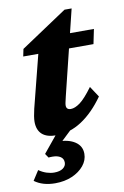

<svg xmlns="http://www.w3.org/2000/svg" viewBox="-97 -589 555 857"><g transform="rotate(-10 180.5 -160.0)"><path d="M341.8 -129.9Q294.9 -63.5 240.2 -27.8Q185.5 7.8 125 7.8Q82 7.8 60.5 -11.7Q39.1 -31.2 39.1 -68.4Q39.1 -79.1 41.5 -94.2Q43.9 -109.4 47.9 -126L108.4 -364.3H40L46.9 -397.5L257.8 -538.1H290L253.9 -390.6L196.3 -156.2Q192.4 -138.7 190.4 -130.4Q188.5 -122.1 188.5 -116.2Q188.5 -96.7 209 -96.7Q227.5 -96.7 251 -113.8Q274.4 -130.9 309.6 -178.7ZM203.1 -364.3 215.8 -430.7H372.1L358.4 -364.3ZM83 217.8Q26.4 217.8 -10.7 190.4L17.6 146.5Q34.2 158.2 52.2 164.1Q70.3 169.9 86.9 169.9Q112.3 169.9 126.5 159.7Q140.6 149.4 140.6 133.8Q140.6 116.2 127 107.4Q113.3 98.6 90.8 98.6Q77.1 98.6 73.2 99.6L60.5 81.1L135.7 -10.7H197.3L122.1 60.5L125 36.1Q174.8 36.1 204.1 55.7Q233.4 75.2 233.4 110.4Q233.4 139.6 213.4 164.1Q193.4 188.5 159.7 203.1Q126 217.8 83 217.8Z"/></g></svg>

Font: Crimson Pro ExtraBold
Style: Italic
Weight: 800
Italic angle: -12°
Designer: Jacques Le Bailly
Foundry: Baron von Fonthausen
Version: Version 1.003